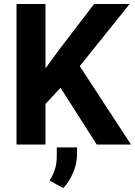

<svg xmlns="http://www.w3.org/2000/svg" viewBox="-20 -731 683 971"><path d="M469.2 0 286.1 -287.1 210 -205.1V0H63.5V-710.9H210V-385.3L274.9 -474.1L456.1 -710.9H635.7L383.3 -396.5L642.6 0ZM369.6 14.6V49.8Q369.6 95.7 349.6 142.8Q329.6 189.9 299.8 220.2L230.5 182.1Q247.6 155.8 257.3 126.7Q267.1 97.7 267.1 56.6V14.6Z"/></svg>

Font: Vazirmatn RD UI FD
Style: Bold
Weight: 700
Designer: Saber Rastikerdar
Foundry: Saber Rastikerdar
Version: Version 33.003